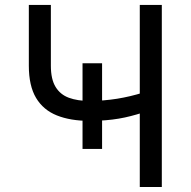

<svg xmlns="http://www.w3.org/2000/svg" viewBox="-20 -747 762 767"><path d="M387.8 -494.3V-152H309.7V-494.3ZM95.2 -727.3H183.2V-484.4Q183.2 -430.4 202.1 -399.7Q220.9 -369 255.3 -356.4Q289.8 -343.8 336.6 -343.8Q366.1 -343.8 393.8 -346.1Q421.5 -348.4 448 -352.6Q474.4 -356.9 499.8 -362.9Q525.2 -369 549.7 -376.4V-296.9Q525.9 -289.4 502.7 -283.4Q479.4 -277.3 454.4 -273.1Q429.3 -268.8 400.6 -266.5Q371.8 -264.2 336.6 -264.2Q261.4 -264.2 207.2 -285.9Q153.1 -307.5 124.1 -355.8Q95.2 -404.1 95.2 -484.4ZM538.4 -727.3H626.4V0H538.4Z"/></svg>

Font: DeltaSans
Style: Regular
Weight: 400
Designer: Rasmus Andersson
Foundry: rsms
Version: Version 3.012